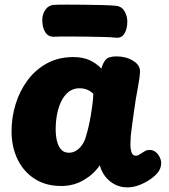

<svg xmlns="http://www.w3.org/2000/svg" viewBox="-20 -802 732 831"><path d="M30 -234Q30 -295 48 -352.5Q66 -410 100 -455.5Q134 -501 183.5 -528Q233 -555 297 -555Q339 -555 368 -541.5Q397 -528 419 -505Q424 -527 436.5 -542.5Q449 -558 484 -558Q525 -558 556 -539Q587 -520 586 -492Q585 -466 576 -419Q567 -372 561 -327Q559 -313 556 -292Q553 -271 550.5 -250.5Q548 -230 546 -215Q545 -201 544.5 -180Q544 -159 549 -143.5Q554 -128 568 -128Q575 -128 580 -131Q585 -134 591 -138Q602 -145 609 -149Q616 -153 629 -153Q643 -153 655.5 -142.5Q668 -132 674.5 -114Q681 -96 674 -75Q668 -56 644.5 -36.5Q621 -17 590.5 -4Q560 9 531 9Q502 9 477.5 -3.5Q453 -16 436 -37.5Q419 -59 412 -87Q387 -49 343 -23Q299 3 245 3Q178 3 130 -28Q82 -59 56 -112.5Q30 -166 30 -234ZM221 -242Q221 -215 226.5 -192Q232 -169 244.5 -155Q257 -141 278 -141Q295 -141 309 -149.5Q323 -158 334 -173Q345 -188 351 -208Q358 -231 363.5 -254.5Q369 -278 373 -302Q377 -326 380 -349.5Q383 -373 384 -396Q373 -407 358 -413.5Q343 -420 323 -420Q299 -420 280 -406.5Q261 -393 248 -369Q235 -345 228 -312.5Q221 -280 221 -242ZM214 -643Q189 -642 176 -662.5Q163 -683 163 -716Q163 -741 177 -760.5Q191 -780 214 -781Q232 -782 268.5 -782Q305 -782 347.5 -781.5Q390 -781 426.5 -780Q463 -779 481 -777Q506 -775 518.5 -754Q531 -733 531 -709Q531 -677 518.5 -656.5Q506 -636 481 -639Q463 -641 426.5 -642Q390 -643 347.5 -643.5Q305 -644 268.5 -644Q232 -644 214 -643Z"/></svg>

Font: Playpen Sans ExtraBold
Style: Regular
Weight: 800
Designer: Laura Meseguer, Veronika Burian, José Scaglione
Foundry: TypeTogether
Version: Version 1.001